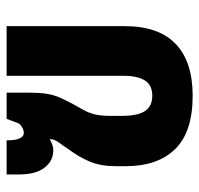

<svg xmlns="http://www.w3.org/2000/svg" viewBox="-31 -557 602 580"><g transform="rotate(-90 270.0 -267.0)"><path d="M271 14Q161 14 109.5 -39Q58 -92 58 -188V-218Q58 -263 71.5 -296Q85 -329 112 -365Q119 -376 129 -389.5Q139 -403 140 -416L138 -417Q121 -407 106 -407Q74 -407 53.5 -433.5Q33 -460 33 -510V-548H136Q136 -496 159 -496Q165 -496 172.5 -499.5Q180 -503 187 -511L201 -548H280V-479Q280 -447 276.5 -426Q273 -405 265.5 -388Q258 -371 247 -350Q237 -332 228.5 -317Q220 -302 215 -283.5Q210 -265 210 -234V-200Q210 -152 224.5 -130Q239 -108 271 -108Q303 -108 317 -130.5Q331 -153 331 -194V-548H481V-191Q481 -89 427.5 -37.5Q374 14 271 14Z"/></g></svg>

Font: Noto Sans Thai Cond ExtBd
Style: Regular
Weight: 800
Width: 3
Designer: Monotype Design Team
Foundry: Monotype Imaging Inc.
Version: Version 2.002; ttfautohint (v1.8.4.7-5d5b)